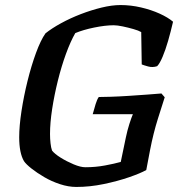

<svg xmlns="http://www.w3.org/2000/svg" viewBox="-20 -740 720 760"><path d="M282 0Q251 0 217.5 -11Q184 -22 155 -39Q126 -56 104.5 -73Q83 -90 75 -102Q56 -134 56 -197Q56 -241 65 -300Q74 -359 89 -419.5Q104 -480 122.5 -530.5Q141 -581 160 -608Q185 -628 221.5 -648Q258 -668 299.5 -684Q341 -700 382 -710Q423 -720 457 -720Q498 -720 538.5 -710.5Q579 -701 612 -686Q645 -671 665 -654Q656 -615 645.5 -578.5Q635 -542 623.5 -515Q612 -488 602 -478Q584 -472 566 -477Q548 -482 541 -485L539 -613Q529 -619 508 -625Q487 -631 465.5 -635.5Q444 -640 430 -640Q397 -640 353 -631Q309 -622 278 -609Q259 -576 241 -526.5Q223 -477 209 -420.5Q195 -364 186.5 -309Q178 -254 178 -210Q178 -191 180 -173Q182 -155 186 -144Q196 -131 220 -116Q244 -101 271.5 -89.5Q299 -78 318 -78Q358 -78 395.5 -85Q433 -92 458 -99L478 -195Q484 -224 492 -249Q500 -274 506 -288H347Q353 -310 358.5 -328Q364 -346 371 -356Q387 -356 419 -357Q451 -358 489 -360.5Q527 -363 561.5 -365.5Q596 -368 619 -370L632 -355Q623 -327 605 -270Q587 -213 574 -146L559 -67Q536 -54 491 -38.5Q446 -23 391 -11.5Q336 0 282 0Z"/></svg>

Font: Texturina SemiBold
Style: Italic
Weight: 600
Italic angle: -11°
Designer: Guillermo Torres Carreño
Foundry: Omnibus-Type
Version: Version 1.002; ttfautohint (v1.8.3)